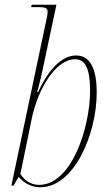

<svg xmlns="http://www.w3.org/2000/svg" viewBox="-20 -780 456 810"><path d="M150 10C292 10 388 -213 388 -390C388 -496 357 -546 301 -546C235 -546 178 -474 141 -392H137C144 -421 151 -443 162 -496L218 -760H114L111 -750H143C171 -750 181 -746 181 -730C181 -722 179 -712 176 -698L28 3H37L59 -34C75 -14 106 10 150 10ZM145 0C108 0 82 -21 66 -46L114 -280C143 -416 220 -530 296 -530C331 -530 360 -508 360 -397C360 -240 281 0 145 0Z"/></svg>

Font: Noto Serif Display Condensed Thin
Style: Italic
Weight: 100
Width: 3
Italic angle: -12°
Designer: Monotype Design Team
Foundry: Monotype Imaging Inc.
Version: Version 2.009